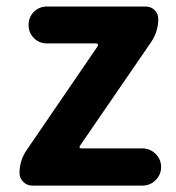

<svg xmlns="http://www.w3.org/2000/svg" viewBox="-20 -580 551 600"><path d="M80.1 0Q64.5 0 52.7 -11.7Q41 -23.4 41 -39.1Q41 -79.1 63.5 -111.3L285.2 -435.5Q287.1 -438.5 285.6 -441.4Q284.2 -444.3 281.2 -444.3H127Q102.5 -444.3 85.9 -460.9Q69.3 -477.5 69.3 -502Q69.3 -526.4 85.9 -543Q102.5 -559.6 127 -559.6H435.5Q452.1 -559.6 463.4 -548.3Q474.6 -537.1 474.6 -520.5Q474.6 -481.4 452.1 -448.2L229.5 -124Q227.5 -121.1 229 -118.7Q230.5 -116.2 233.4 -116.2H424.8Q449.2 -116.2 466.3 -99.1Q483.4 -82 483.4 -58.1Q483.4 -34.2 466.3 -17.1Q449.2 0 424.8 0Z"/></svg>

Font: Gen Jyuu GothicX Bold
Style: Bold
Weight: 700
Designer: Ryoko NISHIZUKA (kana &amp; ideographs); Paul D. Hunt (Latin, Greek &amp; Cyrillic); Wenlong ZHANG (bopomofo); Sandoll C
Version: Version 1.058.20140828